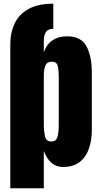

<svg xmlns="http://www.w3.org/2000/svg" viewBox="-20 -887 540 1029"><path d="M35.2 122.1V-648.4Q35.2 -712.4 58.8 -761.7Q82.5 -811 133.3 -839.1Q184.1 -867.2 265.6 -867.2V-732.4Q238.3 -732.4 226.6 -716.1Q214.8 -699.7 214.8 -668V-606.9Q231 -651.4 262.7 -671.9Q294.4 -692.4 340.3 -692.4Q414.6 -692.4 443.4 -638.9Q472.2 -585.4 472.2 -495.1V-190.9Q472.2 -134.8 456.3 -89.6Q440.4 -44.4 406.5 -18.3Q372.6 7.8 317.9 7.8Q246.6 7.8 214.8 -78.1V122.1ZM255.9 -128.4Q278.8 -128.4 286.9 -149.9Q294.9 -171.4 294.9 -223.1V-479Q294.9 -512.2 289.3 -534.2Q283.7 -556.2 257.8 -556.2Q231.4 -556.2 223.1 -535.2Q214.8 -514.2 214.8 -481V-223.1Q214.8 -183.6 221.2 -156Q227.5 -128.4 255.9 -128.4Z"/></svg>

Font: Anton SC
Style: Regular
Weight: 400
Designer: Vernon Adams
Foundry: Vernon Adams
Version: Version 2.116; ttfautohint (v1.8.4.7-5d5b)